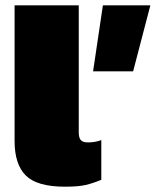

<svg xmlns="http://www.w3.org/2000/svg" viewBox="-20 -694 587 724"><path d="M225 10Q120 10 77.5 -32Q35 -74 35 -162V-674H277V-194Q277 -175 284.5 -166Q292 -157 312 -157Q340 -157 362 -166V-16Q331 -3 303 3.5Q275 10 225 10ZM331 -425 368 -674H547L482 -425Z"/></svg>

Font: Boz Display
Style: Regular
Weight: 900
Version: Version 2.000; ttfautohint (v1.8.3)